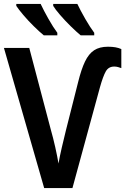

<svg xmlns="http://www.w3.org/2000/svg" viewBox="-20 -958 640 978"><path d="M205 0 0 -714H129L239 -297Q251 -255 261.5 -208Q272 -161 278 -125Q284 -160 295 -207.5Q306 -255 316 -295L378 -540Q394 -605 413 -644.5Q432 -684 459.5 -702Q487 -720 530 -720Q552 -720 568.5 -717Q585 -714 598 -708V-611Q590 -614 581 -616.5Q572 -619 562 -619Q533 -619 519 -594.5Q505 -570 489 -513L349 0ZM391 -778Q369 -796 340 -824.5Q311 -853 286 -882Q261 -911 251 -928V-938H374Q390 -904 414.5 -861.5Q439 -819 460 -791V-778ZM203 -778Q181 -796 152 -824.5Q123 -853 98.5 -882Q74 -911 63 -928V-938H187Q203 -904 227 -861.5Q251 -819 272 -791V-778Z"/></svg>

Font: Noto Sans Mono SemiBold
Style: Regular
Weight: 600
Designer: Monotype Design Team
Foundry: Monotype Imaging Inc.
Version: Version 2.014; ttfautohint (v1.8.4.7-5d5b)